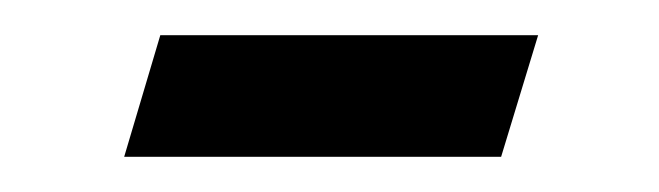

<svg xmlns="http://www.w3.org/2000/svg" viewBox="-20 -278 374 109"><path d="M71 -258H285.5L264.5 -189H50.5Z"/></svg>

Font: Newsreader 24pt Medium
Style: Italic
Weight: 500
Italic angle: -17°
Designer: Hugues Gentile
Foundry: Production Type
Version: Version 1.003